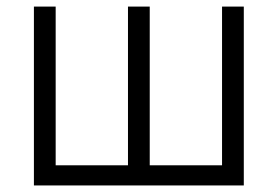

<svg xmlns="http://www.w3.org/2000/svg" viewBox="-20 -566 848 586"><path d="M83.5 -545.9H149.9V-61.5H370.6V-545.9H437V-61.5H657.7V-545.9H724.1V0H83.5Z"/></svg>

Font: Inter Light
Style: Regular
Weight: 300
Designer: Rasmus Andersson
Foundry: rsms
Version: Version 4.000;git-a52131595